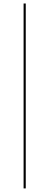

<svg xmlns="http://www.w3.org/2000/svg" viewBox="-20 -800 274 1070"><path d="M111.5 250V-780.5H123.5V250Z"/></svg>

Font: Bodoni Moda 18pt
Style: Regular
Weight: 400
Designer: Owen Earl
Foundry: indestructible type
Version: Version 2.005